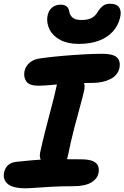

<svg xmlns="http://www.w3.org/2000/svg" viewBox="-30 -997 666 1028"><path d="M177 -538Q127 -538 111 -561Q95 -584 101 -615Q107 -644 130 -662.5Q153 -681 189 -685Q247 -693 306.5 -698Q366 -703 420 -706Q474 -709 518 -709Q575 -709 595.5 -690Q616 -671 610 -635Q601 -593 560 -573Q519 -553 463 -553Q413 -553 375 -551.5Q337 -550 307.5 -547.5Q278 -545 255 -543Q232 -541 213 -539.5Q194 -538 177 -538ZM266 -104Q223 -104 200.5 -125Q178 -146 185 -181Q199 -245 215 -307Q231 -369 246 -425.5Q261 -482 271 -528Q278 -565 294 -583Q310 -601 344 -601Q382 -601 405.5 -576Q429 -551 421 -515Q414 -482 399.5 -430Q385 -378 367.5 -311Q350 -244 334 -165Q323 -104 266 -104ZM107 11Q37 11 10.5 -13Q-16 -37 -8 -74Q-3 -98 13.5 -113Q30 -128 61 -131Q107 -136 142.5 -139Q178 -142 208 -143Q238 -144 266.5 -144.5Q295 -145 327.5 -144.5Q360 -144 402 -144Q446 -144 468 -134Q490 -124 495.5 -107.5Q501 -91 498 -73Q492 -40 458.5 -20Q425 0 361 0Q303 0 253.5 2.5Q204 5 166 8Q128 11 107 11ZM392 -762Q332 -762 293 -783Q254 -804 237 -836Q220 -868 223 -904Q228 -939 247.5 -955.5Q267 -972 294 -972Q315 -972 326.5 -963Q338 -954 341 -934Q345 -914 359.5 -902Q374 -890 406 -890Q442 -890 462 -901.5Q482 -913 493 -933Q506 -954 521 -965.5Q536 -977 559 -977Q596 -977 609 -955.5Q622 -934 612 -899Q602 -859 574 -828Q546 -797 500.5 -779.5Q455 -762 392 -762Z"/></svg>

Font: Shantell Sans
Style: Bold Italic
Weight: 700
Italic angle: -11°
Designer: Stephen Nixon, Anya Danilova, Shantell Martin
Foundry: Arrow Type
Version: Version 1.011;[c5ecc13dd]